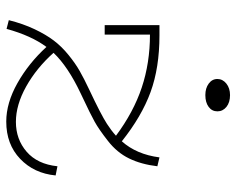

<svg xmlns="http://www.w3.org/2000/svg" viewBox="-92 -660 766 623"><g transform="rotate(90 291.5 -349.0)"><path d="M289.1 -631.8Q266.6 -631.8 251.7 -642.8Q236.8 -653.8 236.8 -670.9Q236.8 -688 251.7 -700Q266.6 -711.9 289.1 -711.9Q313 -711.9 327.4 -700.2Q341.8 -688.5 341.8 -670.9Q341.8 -653.3 327.4 -642.6Q313 -631.8 289.1 -631.8ZM520 -151.9 549.8 -146Q543 -75.7 495.8 -30.8Q448.7 14.2 375 14.2Q314.5 14.2 250 -22.2Q185.5 -58.6 132.8 -116.2Q96.2 -66.9 74.2 13.2L45.9 5.9Q57.6 -40.5 75.2 -77.6Q92.8 -114.7 112.1 -140.1Q131.3 -165.5 158.7 -187.7Q186 -210 210.9 -224.1Q235.8 -238.3 271 -254.9Q352.1 -293 382.3 -312.5Q404.3 -326.7 420.9 -341.8Q344.2 -398.9 264.4 -425.5Q184.6 -452.1 92.8 -452.1V-305.2H62V-482.9H95.2Q200.2 -482.9 279.1 -454.1Q357.9 -425.3 439 -360.8Q481.4 -408.2 491.2 -482.9L520 -476.1Q513.7 -423.3 494.6 -384.3Q475.6 -345.2 437.7 -315.7Q399.9 -286.1 375.2 -272.5Q350.6 -258.8 296.4 -233.4Q287.6 -229 283.2 -227.1Q196.3 -186 151.9 -139.2Q201.2 -84 261 -50.5Q320.8 -17.1 376 -17.1Q432.6 -17.1 472.9 -52Q513.2 -86.9 520 -151.9Z"/></g></svg>

Font: BioRhyme ExtraLight
Style: Regular
Weight: 275
Designer: Aoife Mooney
Foundry: Aoife Mooney Type
Version: Version 1.500;PS 001.500;hotconv 1.0.88;makeotf.lib2.5.64775